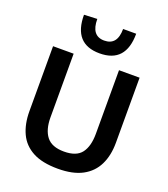

<svg xmlns="http://www.w3.org/2000/svg" viewBox="-172 -1095 1074 1227"><g transform="rotate(20 364.5 -481.0)"><path d="M365.5 12.5Q259.5 12.5 194.5 -22.2Q129.5 -57 99.8 -120.8Q70 -184.5 70 -271V-713H210V-280Q210 -196.5 246 -150.2Q282 -104 365 -104Q449.5 -104 484 -150Q518.5 -196 518.5 -280.5V-713H658.5V-270.5Q658.5 -184.5 627.5 -120.8Q596.5 -57 532 -22.2Q467.5 12.5 365.5 12.5ZM364 -771.5Q187 -771.5 187 -969.5L276 -973.5Q276 -858.5 364 -858.5Q453 -858.5 453 -969.5H542Q542 -771.5 364 -771.5Z"/></g></svg>

Font: Commissioner SemiBold
Style: Regular
Weight: 600
Designer: Kostas Bartsokas
Foundry: Kostas Bartsokas
Version: Version 1.000; ttfautohint (v1.8.3)